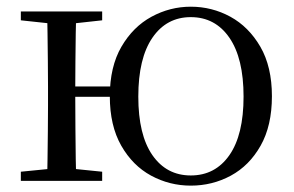

<svg xmlns="http://www.w3.org/2000/svg" viewBox="-20 -551 896 585"><path d="M43.5 0V-27.8L152.7 -38.6H184.7L291.3 -27.8V0ZM43.5 -489.1V-516H291.3V-489.1L184.7 -477.4H152.7ZM123.1 0Q124.3 -24.4 124.8 -65.3Q125.3 -106.3 125.8 -150.3Q126.3 -194.3 126.3 -228.5V-288.3Q126.3 -321.7 125.8 -365.7Q125.3 -409.7 124.8 -450.7Q124.3 -491.8 123.1 -516H212.3Q211.3 -491.8 210.8 -450.6Q210.3 -409.5 209.8 -364Q209.3 -318.5 209.3 -281.8V-260.2Q209.3 -210.2 209.8 -159.3Q210.3 -108.5 210.8 -66.4Q211.3 -24.4 212.3 0ZM166.8 -256V-287.5H365.3V-256ZM561.3 14.6Q496.7 14.6 440.3 -15.9Q384 -46.5 349.3 -107.4Q314.6 -168.3 314.6 -257.8Q314.6 -347.6 349.9 -408.5Q385.2 -469.3 441.6 -500Q498 -530.6 561.3 -530.6Q625.7 -530.6 681.8 -500.1Q737.8 -469.5 773.2 -408.7Q808.5 -347.8 808.5 -257.8Q808.5 -168 774.1 -107.2Q739.7 -46.3 683.3 -15.8Q627 14.6 561.3 14.6ZM561.3 -16.4Q635.7 -16.4 678.9 -78.2Q722.1 -140.1 722.1 -256.6Q722.1 -373.4 678.9 -436.1Q635.7 -498.8 561.3 -498.8Q487.4 -498.8 444.4 -436.1Q401.4 -373.4 401.4 -256.6Q401.4 -140.1 444.4 -78.2Q487.4 -16.4 561.3 -16.4Z"/></svg>

Font: Noto Serif HK ExtraLight
Style: Regular
Weight: 200
Designer: Ryoko NISHIZUKA 西塚涼子 (kana & ideographs); Frank Grießhammer (Latin, Greek & Cyrillic); Wenlong ZHANG 张文龙 (bopomofo); San
Foundry: Adobe
Version: Version 2.002-H1;hotconv 1.1.0;makeotfexe 2.6.0